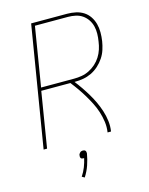

<svg xmlns="http://www.w3.org/2000/svg" viewBox="-138 -821 876 1128"><g transform="rotate(-15 300.0 -257.0)"><path d="M43 0 164 -735H383Q409 -735 435 -729.5Q461 -724 482 -710.5Q503 -697 517 -676Q531 -655 537.5 -630.5Q544 -606 544 -579.5Q544 -553 540 -526Q536 -501 528 -476Q520 -451 505 -428.5Q490 -406 469.5 -387.5Q449 -369 425 -357.5Q401 -346 375.5 -341.5Q350 -337 324 -337H321Q340 -313 357 -288Q374 -263 389.5 -237Q405 -211 418 -183Q431 -155 440.5 -125.5Q450 -96 454 -64Q458 -32 453 0H432Q437 -33 432.5 -65Q428 -97 418.5 -126.5Q409 -156 395 -183.5Q381 -211 365.5 -237Q350 -263 332.5 -288Q315 -313 296 -337H119L64 0ZM123 -356H324Q347 -356 370.5 -360Q394 -364 416 -375Q438 -386 456.5 -402.5Q475 -419 488 -439.5Q501 -460 508.5 -483Q516 -506 519 -529Q523 -552 523.5 -576Q524 -600 518.5 -622Q513 -644 500.5 -662.5Q488 -681 470 -693.5Q452 -706 429 -711Q406 -716 383 -716H182ZM234 221 218 212Q234 188 244 162.5Q254 137 260 110Q259 110 258 110Q257 110 256 110Q252 110 247.5 109Q243 108 240.5 104.5Q238 101 237.5 96.5Q237 92 238 88Q238 83 240.5 79Q243 75 246.5 71.5Q250 68 254.5 66.5Q259 65 264 65Q268 65 272.5 66.5Q277 68 279.5 71.5Q282 75 282.5 79Q283 83 283 88Q277 123 265.5 156.5Q254 190 234 221Z"/></g></svg>

Font: Iosevka Curly Thin Extended
Style: Italic
Weight: 100
Width: 7
Italic angle: -9°
Monospace: yes
Designer: Belleve Invis
Foundry: Belleve Invis
Version: Version 11.1.0; ttfautohint (v1.8.3)